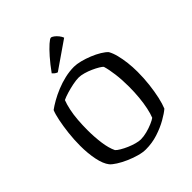

<svg xmlns="http://www.w3.org/2000/svg" viewBox="-260 -1113 1264 1264"><g transform="rotate(-45 372.0 -481.5)"><path d="M355 0Q326 0 289.5 -10.5Q253 -21 218 -36.5Q183 -52 155.5 -69.5Q128 -87 115 -102Q90 -134 78 -193.5Q66 -253 66 -323Q66 -381 72.5 -437.5Q79 -494 88.5 -540.5Q98 -587 109 -613Q132 -630 164.5 -648.5Q197 -667 237 -683.5Q277 -700 320 -710Q363 -720 405 -720Q430 -720 463.5 -711.5Q497 -703 531.5 -689Q566 -675 594 -658Q622 -641 636 -625Q650 -600 659 -564.5Q668 -529 673 -487Q678 -445 678 -400Q678 -342 671.5 -285.5Q665 -229 654.5 -182Q644 -135 631 -104Q608 -84 565 -59.5Q522 -35 468 -17.5Q414 0 355 0ZM378 -70Q405 -70 436 -78Q467 -86 493.5 -97.5Q520 -109 532 -118Q543 -145 551.5 -185Q560 -225 564.5 -272.5Q569 -320 569 -371Q569 -435 562 -489.5Q555 -544 544 -580Q539 -587 520 -598.5Q501 -610 475.5 -621.5Q450 -633 423.5 -640.5Q397 -648 377 -648Q353 -648 321 -641.5Q289 -635 259 -626Q229 -617 208 -607Q197 -579 188.5 -539.5Q180 -500 176.5 -454Q173 -408 173 -362Q173 -299 181 -239.5Q189 -180 208 -141Q217 -131 238 -118.5Q259 -106 284.5 -95Q310 -84 335.5 -77Q361 -70 378 -70ZM304 -769Q292 -773 283.5 -780.5Q275 -788 271 -793Q307 -843 340.5 -881Q374 -919 399 -941Q424 -963 433 -963Q441 -963 454 -953.5Q467 -944 478.5 -929.5Q490 -915 495 -901Z"/></g></svg>

Font: Texturina 12pt
Style: Regular
Weight: 400
Designer: Guillermo Torres Carreño
Foundry: Omnibus-Type
Version: Version 1.002